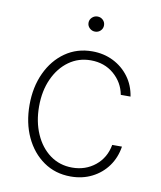

<svg xmlns="http://www.w3.org/2000/svg" viewBox="-82 -776 717 854"><g transform="rotate(10 277.0 -349.0)"><path d="M294.4 11.4Q224.8 11.4 171.9 -25.6Q119 -62.5 89.3 -126.2Q59.7 -190 59.7 -271Q59.7 -351.9 89.5 -415.8Q119.3 -479.8 172.2 -516.7Q225.1 -553.6 294 -553.6Q345.9 -553.6 388.7 -532.3Q431.5 -511 459.7 -473.2Q487.9 -435.4 495.7 -384.9H451.7Q441.4 -440 398.6 -476.6Q355.8 -513.1 294.4 -513.1Q239 -513.1 195.7 -482.1Q152.3 -451 127.5 -396.5Q102.6 -342 102.6 -271.7Q102.6 -202.4 126.8 -147.4Q150.9 -92.3 194.2 -60.5Q237.6 -28.8 294.4 -28.8Q354.4 -28.8 398.3 -64.3Q442.1 -99.8 452.8 -159.1H496.8Q489 -108.7 461.3 -70.3Q433.6 -32 390.6 -10.3Q347.7 11.4 294.4 11.4ZM289.8 -642Q275.6 -642 265.1 -652Q254.6 -661.9 254.6 -676.1Q254.6 -690.3 265.1 -700.3Q275.6 -710.2 289.8 -710.2Q304.3 -710.2 314.5 -700.3Q324.6 -690.3 324.6 -676.1Q324.6 -661.9 314.5 -652Q304.3 -642 289.8 -642Z"/></g></svg>

Font: Inter Extra Light BETA
Style: Regular
Weight: 200
Designer: Rasmus Andersson
Foundry: rsms
Version: Version 3.011;git-f93a4a705